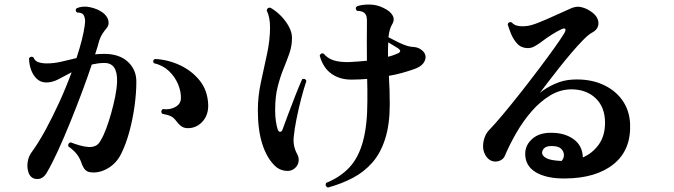

<svg xmlns="http://www.w3.org/2000/svg" viewBox="-20 -795 3040 866"><path d="M110 -13Q101 -36 104.5 -62Q108 -88 121 -106Q152 -148 184.5 -207.5Q217 -267 248 -335Q279 -403 303 -469Q271 -452 243.5 -437.5Q216 -423 189 -423Q163 -423 145.5 -440Q128 -457 119.5 -482Q111 -507 111 -532Q119 -544 131 -536Q137 -520 153.5 -514.5Q170 -509 191 -509Q224 -509 257.5 -517Q291 -525 325 -533Q354 -621 362 -679Q365 -699 363 -710.5Q361 -722 356 -729Q352 -734 344 -736.5Q336 -739 328 -738Q316 -748 326 -758Q354 -770 388.5 -762Q423 -754 445 -737Q465 -721 469 -701Q473 -681 460 -667Q449 -654 441 -641Q433 -628 428 -613Q424 -599 419.5 -583Q415 -567 409 -550Q419 -551 429.5 -551.5Q440 -552 450 -552Q518 -552 556.5 -516.5Q595 -481 595 -427Q595 -376 587 -317.5Q579 -259 564 -203Q549 -147 527 -102Q505 -58 466 -35.5Q427 -13 388 -18Q373 -20 364.5 -29Q356 -38 350 -53Q343 -76 329.5 -95.5Q316 -115 288 -135Q285 -149 299 -153Q316 -146 338.5 -139.5Q361 -133 380 -132Q394 -131 409 -136.5Q424 -142 435 -163Q447 -183 459 -215Q471 -247 481.5 -284.5Q492 -322 499.5 -359Q507 -396 508 -426Q511 -511 451 -511Q435 -511 421.5 -509Q408 -507 394 -504Q374 -444 348.5 -376Q323 -308 295.5 -240.5Q268 -173 241.5 -115Q215 -57 191 -16Q174 13 147.5 12.5Q121 12 110 -13ZM832 -217Q812 -216 799.5 -224.5Q787 -233 775 -249Q765 -263 752 -270Q739 -277 711 -282Q703 -295 714 -303Q747 -299 771 -312.5Q795 -326 796 -351Q797 -382 783 -415.5Q769 -449 741.5 -475Q714 -501 674 -510Q666 -523 679 -529Q738 -526 791.5 -501Q845 -476 880.5 -432Q916 -388 919 -325Q921 -279 895.5 -249Q870 -219 832 -217Z M1459 51Q1444 44 1451 30Q1515 4 1556 -40Q1597 -84 1617 -157Q1637 -230 1637 -339Q1637 -366 1637 -391Q1637 -416 1636 -439Q1600 -436 1567 -436Q1514 -435 1475.5 -462Q1437 -489 1422 -544Q1427 -558 1440 -553Q1458 -531 1486 -522.5Q1514 -514 1555 -515Q1593 -517 1635 -521Q1634 -611 1635 -690Q1636 -709 1633 -721Q1630 -733 1619 -740Q1614 -743 1606 -744.5Q1598 -746 1590 -746Q1579 -759 1591 -767Q1614 -775 1647 -774.5Q1680 -774 1708 -760Q1739 -746 1750.5 -726Q1762 -706 1748 -684Q1742 -674 1738 -659.5Q1734 -645 1732 -627Q1741 -623 1759.5 -613Q1778 -603 1798.5 -594.5Q1819 -586 1835 -584Q1859 -583 1871 -576.5Q1883 -570 1890 -562Q1906 -542 1895 -519Q1884 -496 1850 -484Q1822 -474 1793 -466Q1764 -458 1734 -453Q1736 -421 1737 -388.5Q1738 -356 1738 -325Q1738 -234 1717.5 -169.5Q1697 -105 1660 -62.5Q1623 -20 1572 7Q1521 34 1459 51ZM1301 -30Q1285 -21 1261.5 -25.5Q1238 -30 1221 -46Q1184 -81 1163.5 -144Q1143 -207 1143 -298Q1143 -361 1157 -425Q1171 -489 1184.5 -552Q1198 -615 1198 -672Q1198 -717 1183 -748Q1186 -763 1200 -760Q1225 -746 1247 -723.5Q1269 -701 1283 -675Q1297 -649 1297 -625Q1297 -588 1285.5 -555Q1274 -522 1259 -485.5Q1244 -449 1232.5 -404Q1221 -359 1221 -298Q1221 -270 1224.5 -247Q1228 -224 1233 -210Q1237 -200 1244 -200.5Q1251 -201 1254 -210Q1265 -240 1280.5 -281.5Q1296 -323 1312.5 -365Q1329 -407 1343 -438Q1357 -443 1362 -430Q1350 -395 1338 -348.5Q1326 -302 1317 -256.5Q1308 -211 1305 -179Q1300 -136 1321 -99Q1331 -80 1325.5 -60.5Q1320 -41 1301 -30ZM1730 -539Q1743 -542 1754 -546Q1765 -550 1774 -554Q1796 -564 1774 -578Q1770 -581 1756 -589Q1742 -597 1731 -604Q1730 -589 1730 -572.5Q1730 -556 1730 -539Z M2529 10Q2445 11 2396 -18.5Q2347 -48 2349 -106Q2351 -144 2383.5 -171Q2416 -198 2472 -196Q2529 -195 2568 -166.5Q2607 -138 2609 -85Q2653 -104 2681 -143.5Q2709 -183 2709 -241Q2709 -311 2667 -351.5Q2625 -392 2557 -392Q2507 -392 2461.5 -364.5Q2416 -337 2377.5 -292.5Q2339 -248 2308.5 -195Q2278 -142 2257 -92Q2251 -78 2236 -71Q2221 -64 2204 -67.5Q2187 -71 2174 -88Q2160 -108 2159 -130.5Q2158 -153 2165.5 -174Q2173 -195 2185 -207Q2212 -235 2250 -280.5Q2288 -326 2330.5 -380Q2373 -434 2412.5 -486.5Q2452 -539 2482 -581Q2512 -623 2525 -645Q2533 -659 2530 -664Q2527 -669 2514 -664Q2470 -643 2419 -604Q2404 -593 2390 -585.5Q2376 -578 2361 -578Q2332 -578 2314 -597Q2296 -616 2285.5 -641.5Q2275 -667 2270 -685Q2274 -699 2288 -694Q2299 -681 2318 -678Q2337 -675 2358 -678Q2376 -680 2409 -693Q2442 -706 2480 -723.5Q2518 -741 2550 -755Q2577 -768 2598.5 -763.5Q2620 -759 2636 -749Q2676 -726 2679 -695Q2682 -664 2649 -647Q2634 -639 2609.5 -614Q2585 -589 2556.5 -555.5Q2528 -522 2500 -486.5Q2472 -451 2449.5 -421.5Q2427 -392 2415 -376Q2443 -399 2482 -416.5Q2521 -434 2562 -436Q2637 -440 2694.5 -415.5Q2752 -391 2785.5 -345Q2819 -299 2822 -237Q2827 -119 2748 -55Q2669 9 2529 10ZM2513 -69Q2524 -81 2523.5 -96.5Q2523 -112 2511.5 -123.5Q2500 -135 2476 -136Q2451 -138 2438.5 -129.5Q2426 -121 2425 -107Q2424 -93 2443.5 -82Q2463 -71 2513 -69Z"/></svg>

Font: Zen Old Mincho Black
Style: Regular
Weight: 900
Designer: Yoshimichi Ohira
Foundry: Positype
Version: Version 1.001